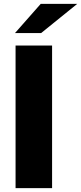

<svg xmlns="http://www.w3.org/2000/svg" viewBox="-20 -979 422 999"><path d="M61 0V-742H251V0ZM58 -807 192 -959H382L194 -807Z"/></svg>

Font: MOST Montserrat ExtraBold
Style: Regular
Weight: 800
Designer: Julieta Ulanovsky
Foundry: Julieta Ulanovsky
Version: Version 8.000;March 11, 2024;FontCreator 15.0.0.2926 64-bit